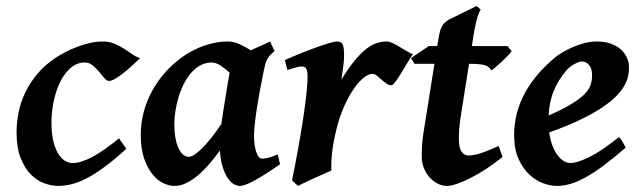

<svg xmlns="http://www.w3.org/2000/svg" viewBox="-20 -594 2117 634"><path d="M442.4 -401.9Q432.1 -391.6 418 -378.7Q403.8 -365.7 389.2 -354Q374.5 -342.3 361.3 -334.5Q348.1 -326.7 340.3 -326.7Q332.5 -326.7 324.5 -336.2Q316.4 -345.7 306.9 -357.2Q297.4 -368.7 285.9 -378.2Q274.4 -387.7 260.3 -387.7Q233.9 -387.7 213.1 -369.6Q192.4 -351.6 178.5 -323Q164.6 -294.4 157.2 -259Q149.9 -223.6 149.9 -189.5Q149.9 -157.7 155 -133.1Q160.2 -108.4 169.7 -91.1Q179.2 -73.7 191.9 -64.7Q204.6 -55.7 220.2 -55.7Q246.6 -55.7 283.4 -75Q320.3 -94.2 373 -137.2Q375 -134.8 378.4 -129.6Q381.8 -124.5 385.7 -119.1Q389.6 -113.8 392.8 -109.1Q396 -104.5 397 -102.5Q358.9 -67.9 327.1 -44.2Q295.4 -20.5 268.3 -6.3Q241.2 7.8 217.8 13.9Q194.3 20 172.4 20Q151.9 20 127.7 11.7Q103.5 3.4 82.8 -17.1Q62 -37.6 48.3 -71.8Q34.7 -106 34.7 -157.2Q34.7 -189.9 41.5 -223.6Q48.3 -257.3 63.7 -289.3Q79.1 -321.3 103.8 -350.6Q128.4 -379.9 164.6 -403.8Q178.2 -412.6 196.3 -422.1Q214.4 -431.6 234.9 -439.5Q255.4 -447.3 276.9 -452.1Q298.3 -457 318.8 -457Q340.3 -457 357.4 -450Q374.5 -442.9 388.9 -433.6Q403.3 -424.3 416.3 -415.3Q429.2 -406.2 442.4 -401.9Z M710.9 -184.6Q713.9 -205.1 717.5 -228.5Q721.2 -252 724.9 -274.7Q728.5 -297.4 731.9 -318.1Q735.4 -338.9 738.3 -354Q724.1 -367.2 708.5 -377.4Q692.9 -387.7 677.7 -387.7Q657.2 -387.2 640.1 -377.4Q623 -367.7 609.6 -351.6Q596.2 -335.4 585.9 -314.7Q575.7 -293.9 569.1 -271.5Q562.5 -249 559.1 -226.8Q555.7 -204.6 555.7 -185.1Q555.7 -157.7 559.6 -137.2Q563.5 -116.7 570.1 -103.3Q576.7 -89.8 585.2 -83Q593.8 -76.2 603 -76.2Q618.7 -76.2 647 -104Q675.3 -131.8 710.9 -184.6ZM904.8 -51.8Q884.3 -37.1 864 -24.2Q843.8 -11.2 826.2 -1.2Q808.6 8.8 794.7 14.4Q780.8 20 772 20Q763.7 20 753.2 14.6Q742.7 9.3 733.2 -4.2Q723.6 -17.6 716.1 -40Q708.5 -62.5 706.1 -96.7Q690.4 -75.2 672.6 -54.2Q654.8 -33.2 635.5 -16.6Q616.2 0 595.9 10Q575.7 20 556.2 20Q538.6 20 519 10.7Q499.5 1.5 483.2 -18.8Q466.8 -39.1 455.8 -71Q444.8 -103 444.8 -148.9Q444.8 -187.5 454.6 -224.4Q464.4 -261.2 482.9 -294.9Q501.5 -328.6 528.3 -358.2Q555.2 -387.7 589.8 -411.1Q603 -419.9 619.1 -428.2Q635.3 -436.5 653.3 -442.9Q671.4 -449.2 691.2 -453.1Q710.9 -457 731.4 -457Q752 -457 771.7 -447.8Q791.5 -438.5 808.6 -427.7Q825.2 -436 841.8 -443.1Q858.4 -450.2 871.6 -457L886.7 -425.3Q878.4 -418.5 873 -413.1Q867.7 -407.7 863.5 -400.6Q859.4 -393.6 856.4 -383.3Q853.5 -373 850.1 -356.4Q842.8 -321.3 836.9 -288.3Q831.1 -255.4 826.9 -227.8Q822.8 -200.2 820.8 -179.2Q818.8 -158.2 818.8 -147.5Q818.8 -113.8 826.2 -92Q833.5 -70.3 844.7 -70.3Q854.5 -70.3 866 -73Q877.4 -75.7 897 -84Z M1343.3 -415Q1339.4 -409.7 1333.5 -400.1Q1327.6 -390.6 1320.8 -379.2Q1314 -367.7 1306.9 -356Q1299.8 -344.2 1293.2 -334.5Q1286.6 -324.7 1281.2 -318.6Q1275.9 -312.5 1272.9 -312.5Q1263.7 -312.5 1255.4 -318.4Q1247.1 -324.2 1239.5 -331.3Q1231.9 -338.4 1224.6 -344.2Q1217.3 -350.1 1210 -350.1Q1197.3 -350.1 1181.6 -337.9Q1166 -325.7 1150.4 -303.7Q1134.8 -281.7 1120.6 -252Q1106.4 -222.2 1096.2 -187Q1085.9 -150.4 1079.3 -110.1Q1072.8 -69.8 1074.2 -30.8Q1066.4 -27.3 1050.3 -20.3Q1034.2 -13.2 1017.1 -5.4Q1000 2.4 984.9 9.5Q969.7 16.6 963.9 20L944.3 1.5Q955.1 -50.8 964.4 -102.5Q973.6 -154.3 980.7 -200.2Q987.8 -246.1 991.7 -283Q995.6 -319.8 995.6 -341.8Q995.6 -353 993.9 -359.6Q992.2 -366.2 989.5 -369.4Q986.8 -372.6 983.2 -373.5Q979.5 -374.5 975.6 -374.5Q970.7 -374.5 963.1 -372.8Q955.6 -371.1 947.8 -368.7Q939 -366.2 929.2 -362.8L920.4 -395.5Q940.9 -404.8 967.3 -415.5Q993.7 -426.3 1018.8 -435.5Q1043.9 -444.8 1064.2 -450.9Q1084.5 -457 1093.3 -457Q1100.1 -457 1104.5 -454.8Q1108.9 -452.6 1111.6 -447Q1114.3 -441.4 1115.2 -432.1Q1116.2 -422.9 1116.2 -408.2Q1116.2 -402.8 1115.5 -393.8Q1114.7 -384.8 1113.3 -373.8Q1111.8 -362.8 1110.4 -351.6Q1108.9 -340.3 1107.4 -331.1Q1130.9 -369.6 1151.4 -394.3Q1171.9 -418.9 1189.9 -432.9Q1208 -446.8 1224.4 -451.9Q1240.7 -457 1256.3 -457Q1265.1 -457 1275.6 -452.1Q1286.1 -447.3 1297.6 -440.4Q1309.1 -433.6 1320.8 -426.5Q1332.5 -419.4 1343.3 -415Z M1639.6 -75.7Q1612.8 -54.2 1585.9 -36.6Q1559.1 -19 1534.4 -6.6Q1509.8 5.9 1489.5 12.9Q1469.2 20 1455.6 20Q1440.9 20 1426 12.7Q1411.1 5.4 1399.2 -7.6Q1387.2 -20.5 1379.9 -38.6Q1372.6 -56.6 1372.6 -78.1Q1372.6 -87.4 1372.8 -96.7Q1373 -106 1373.8 -116Q1374.5 -126 1375.7 -137.2Q1377 -148.4 1379.4 -162.1L1414.6 -383.3H1348.6L1337.4 -402.3L1396 -441.9H1423.8L1426.8 -459Q1429.7 -479 1432.9 -490.5Q1436 -502 1440.2 -508.8Q1444.3 -515.6 1449.2 -519.5Q1454.1 -523.4 1460.4 -528.3L1553.7 -574.2L1567.4 -562Q1563.5 -557.6 1559.6 -546.4Q1555.7 -536.6 1551.5 -518.6Q1547.4 -500.5 1542.5 -470.2L1538.1 -441.9H1655.8L1669.4 -424.8Q1664.6 -418 1655 -408.2Q1645.5 -398.4 1635.3 -388.9Q1625 -379.4 1615.7 -371.6Q1606.4 -363.8 1602.1 -361.3Q1596.2 -375 1579.1 -379.2Q1562 -383.3 1530.8 -383.3H1528.8L1501 -207Q1499.5 -197.8 1498.3 -187.3Q1497.1 -176.8 1496.3 -167.2Q1495.6 -157.7 1495.4 -149.4Q1495.1 -141.1 1495.1 -136.2Q1495.1 -106 1504.2 -93.3Q1513.2 -80.6 1526.9 -80.6Q1543.9 -80.6 1566.9 -87.9Q1589.8 -95.2 1626.5 -111.8Z M1849.1 -359.9Q1824.7 -331.5 1809.3 -295.7Q1793.9 -259.8 1791.5 -212.4Q1839.8 -233.9 1868.4 -251.5Q1897 -269 1911.6 -284.7Q1926.3 -300.3 1930.7 -314.9Q1935.1 -329.6 1935.1 -345.7Q1935.1 -368.2 1925 -379.6Q1915 -391.1 1901.4 -391.1Q1897.5 -391.1 1891.1 -388.9Q1884.8 -386.7 1877.4 -382.8Q1870.1 -378.9 1862.5 -373Q1855 -367.2 1849.1 -359.9ZM2057.1 -371.1Q2057.1 -357.4 2054 -342.3Q2050.8 -327.1 2041.3 -310.5Q2031.7 -293.9 2013.9 -275.6Q1996.1 -257.3 1966.8 -238Q1937.5 -218.8 1895 -198.2Q1852.5 -177.7 1793.5 -156.7Q1796.9 -133.3 1803.7 -114.5Q1810.5 -95.7 1820.1 -82.8Q1829.6 -69.8 1840.8 -62.7Q1852.1 -55.7 1864.3 -55.7Q1885.3 -55.7 1924.8 -74.7Q1964.4 -93.8 2023.4 -141.1Q2026.4 -139.6 2029.8 -134.8Q2033.2 -129.9 2036.6 -124.3Q2040 -118.7 2042.5 -113.5Q2044.9 -108.4 2045.9 -106.4Q2005.9 -71.8 1973.4 -47.6Q1940.9 -23.4 1913.6 -8.3Q1886.2 6.8 1863 13.4Q1839.8 20 1817.9 20Q1797.9 20 1773.4 11Q1749 2 1727.8 -17.8Q1706.5 -37.6 1692.1 -69.6Q1677.7 -101.6 1677.7 -147.9Q1677.7 -186 1687 -220.9Q1696.3 -255.9 1713.6 -287.6Q1731 -319.3 1755.4 -347.9Q1779.8 -376.5 1810.5 -402.3Q1821.3 -411.6 1837.4 -421.1Q1853.5 -430.7 1872.1 -438.7Q1890.6 -446.8 1910.6 -451.9Q1930.7 -457 1949.7 -457Q1977.5 -457 1997.8 -449.5Q2018.1 -441.9 2031.2 -429.7Q2044.4 -417.5 2050.8 -402.1Q2057.1 -386.7 2057.1 -371.1Z"/></svg>

Font: Gentium Basic
Style: Bold Italic
Weight: 700
Italic angle: -8°
Designer: J. Victor Gaultney and Annie Olsen
Foundry: SIL International
Version: Version 1.102; 2013; Maintenance release